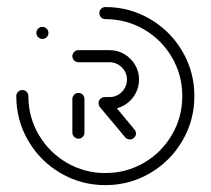

<svg xmlns="http://www.w3.org/2000/svg" viewBox="-20 -539 614 559"><path d="M208.5 -135.2Q201.5 -135.2 196.1 -140.6Q190.7 -145.9 190.7 -153V-250.7Q190.7 -258.1 195.9 -263.3Q201.1 -268.5 208.5 -268.5Q215.9 -268.5 220.9 -263.3Q225.9 -258.1 225.9 -250.7V-153Q225.9 -145.6 220.7 -140.4Q215.6 -135.2 208.5 -135.2ZM375.9 -150.4Q375.9 -143.3 370.7 -138.1Q365.6 -133 358.1 -133Q350 -133 344.8 -138.9L270.7 -227.4Q267 -232.2 267 -238.9Q267 -246.3 272.2 -251.3Q277.4 -256.3 284.4 -256.3Q293 -256.3 298.1 -250.4L371.5 -161.9Q375.9 -156.7 375.9 -150.4ZM85.9 -443Q85.9 -450.4 91.1 -455.6Q96.3 -460.7 103.3 -460.7Q110.7 -460.7 115.9 -455.6Q121.1 -450.4 121.1 -443Q121.1 -435.6 115.9 -430.6Q110.7 -425.6 103.3 -425.6Q96.3 -425.6 91.1 -430.7Q85.9 -435.9 85.9 -443ZM269.3 -501.1Q269.3 -508.5 274.4 -513.5Q279.6 -518.5 286.7 -518.5Q357 -518.5 416.7 -483.7Q476.3 -448.9 511.1 -389.3Q545.9 -329.6 545.9 -259.3Q545.9 -188.9 511.1 -129.3Q476.3 -69.6 416.7 -34.8Q357 0 286.7 0Q216.3 0 156.7 -34.8Q97 -69.6 62.2 -129.3Q27.4 -188.9 27.4 -259.3Q27.4 -266.7 32.8 -271.9Q38.1 -277 45.2 -277Q52.2 -277 57.4 -271.9Q62.6 -266.7 62.6 -259.3Q62.6 -198.1 92.8 -146.7Q123 -95.2 174.4 -65.2Q225.9 -35.2 286.7 -35.2Q347.8 -35.2 399.3 -65.2Q450.7 -95.2 480.7 -146.7Q510.7 -198.1 510.7 -259.3Q510.7 -320.4 480.7 -371.9Q450.7 -423.3 399.3 -453.3Q347.8 -483.3 286.7 -483.3Q279.3 -483.3 274.3 -488.5Q269.3 -493.7 269.3 -501.1ZM267 -238.9Q267 -246.3 272.2 -251.3Q277.4 -256.3 284.4 -256.3H298.9Q312.6 -256.3 324.3 -263.1Q335.9 -270 342.8 -281.9Q349.6 -293.7 349.6 -307.4Q349.6 -321.1 342.8 -332.6Q335.9 -344.1 324.3 -350.9Q312.6 -357.8 298.9 -357.8H208.5Q201.1 -357.8 195.9 -363Q190.7 -368.1 190.7 -375.6Q190.7 -382.6 195.9 -387.8Q201.1 -393 208.5 -393H298.9Q322.2 -393 341.9 -381.5Q361.5 -370 373.1 -350.4Q384.8 -330.7 384.8 -307.4Q384.8 -284.1 373.3 -264.3Q361.9 -244.4 342 -232.8Q322.2 -221.1 298.9 -221.1H284.4Q277.4 -221.1 272.2 -226.3Q267 -231.5 267 -238.9Z"/></svg>

Font: 26F Galaxy Hebrew Light
Style: Regular
Weight: 300
Designer: C₂₉H₂₅N₃O₅
Version: Version 1.000